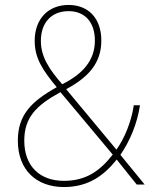

<svg xmlns="http://www.w3.org/2000/svg" viewBox="-20 -745 626 775"><path d="M257 -725C175 -725 120 -669 120 -580C120 -510 152 -462 209 -393C105 -335 52 -280 52 -177C52 -59 127 10 238 10C338 10 401 -38 451 -101L532 0H564L466 -120C504 -175 534 -246 545 -320H520C510 -252 482 -186 450 -141L247 -385C335 -432 389 -489 389 -581C389 -673 335 -725 257 -725ZM257 -700C323 -700 363 -655 363 -581C363 -503 316 -447 231 -405C178 -466 145 -516 145 -580C145 -653 187 -700 257 -700ZM224 -373 435 -121C385 -57 329 -15 238 -15C141 -15 78 -74 78 -177C78 -270 125 -319 224 -373Z"/></svg>

Font: Noto Sans Gujarati UI SemiCondensed Thin
Style: Regular
Weight: 100
Width: 4
Designer: Jelle Bosma - Monotype Design Team, Universal Thirst
Foundry: Monotype Imaging Inc.
Version: Version 2.106